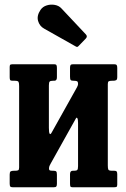

<svg xmlns="http://www.w3.org/2000/svg" viewBox="-20 -793 532 813"><path d="M436.5 -92.5Q436.5 -79.5 438.8 -74.8Q441 -70 454.5 -70H463.5Q471.5 -70 474 -66.8Q476.5 -63.5 476.5 -55V-11Q476.5 -3 472.8 -1.5Q469 0 461 0H287.5Q279.5 0 278 -3.8Q276.5 -7.5 276.5 -15.5V-55.5Q276.5 -70 288 -70H294Q303.5 -70 307 -73.2Q310.5 -76.5 310.5 -89.5V-272.5Q310.5 -287 307.5 -292.5Q304.5 -298 300.5 -290L195.5 -102Q193.5 -98.5 190.5 -92.5Q187.5 -86.5 187.5 -80Q187.5 -72.5 191.8 -71.2Q196 -70 204.5 -70H206Q215 -70 218 -67Q221 -64 221 -53V-15Q221 -6 218.2 -3Q215.5 0 207 0H35Q26 0 23.5 -3.2Q21 -6.5 21 -16V-54Q21 -64.5 25 -67.2Q29 -70 39 -70H44Q53.5 -70 57.2 -72.2Q61 -74.5 61 -84V-428.5Q61 -441.5 58.5 -446.2Q56 -451 43 -451H34Q25.5 -451 23.2 -454Q21 -457 21 -466V-510Q21 -518 24.5 -519.5Q28 -521 36.5 -521H209Q217 -521 219 -517.2Q221 -513.5 221 -505.5V-465.5Q221 -451 210 -451H204Q194 -451 190.5 -447.8Q187 -444.5 187 -431.5V-251.5Q187 -232 190.2 -226.8Q193.5 -221.5 199.5 -233L306 -423.5Q310.5 -432 310.5 -437Q310.5 -447 306.2 -449Q302 -451 293 -451H291.5Q282.5 -451 279.5 -454Q276.5 -457 276.5 -468V-506Q276.5 -515 279.2 -518Q282 -521 290.5 -521H462.5Q471.5 -521 474 -517.5Q476.5 -514 476.5 -505V-467Q476.5 -456.5 472.2 -453.8Q468 -451 458.5 -451H453.5Q443.5 -451 440 -448.5Q436.5 -446 436.5 -437ZM299.5 -597 166.5 -672Q147.5 -682.5 141.2 -704.5Q135 -726.5 151.5 -751Q161 -765 178 -770.2Q195 -775.5 212.2 -772.2Q229.5 -769 240 -757.5L343 -648Q352 -639 343.5 -630L314.5 -600Q310.5 -595.5 307.8 -594.5Q305 -593.5 299.5 -597Z"/></svg>

Font: Besley* Condensed Semi
Style: Regular
Weight: 600
Width: 3
Designer: Owen Earl
Foundry: indestructible type*
Version: Version 3.000; ttfautohint (v1.8.3)